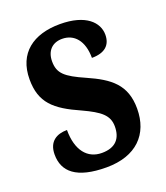

<svg xmlns="http://www.w3.org/2000/svg" viewBox="-109 -623 613 710"><g transform="rotate(-20 197.5 -268.5)"><path d="M190 10C307 10 370 -55 370 -156C370 -250 318 -289 232 -327C157 -360 134 -380 134 -427C134 -468 158 -493 197 -493C244 -493 277 -457 277 -389C328 -389 353 -412 353 -453C353 -501 310 -547 208 -547C103 -547 33 -496 33 -393C33 -301 78 -262 175 -219C242 -188 270 -166 270 -122C270 -76 247 -46 192 -46C135 -46 99 -90 99 -170C59 -170 25 -152 25 -100C25 -33 71 10 190 10Z"/></g></svg>

Font: Noto Serif Devanagari ExtraCondensed
Style: Bold
Weight: 700
Width: 2
Designer: Universal Thirst, Indian Type Foundry and the Monotype Design Team
Foundry: Monotype Imaging Inc.
Version: Version 2.004